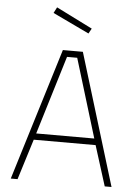

<svg xmlns="http://www.w3.org/2000/svg" viewBox="-61 -968 725 1014"><g transform="rotate(5 302.0 -461.0)"><path d="M35 0 250 -700H356L569 -2H533L466 -215H138L71 0ZM275 -666 148 -249H456L329 -666ZM200 -922 392 -826 377 -799 184 -891Z"/></g></svg>

Font: TypoPRO Titillium Text
Style: 1 wt
Weight: 100
Designer: Accademia di Belle Arti di Urbino and others
Foundry: Accademia di Belle Arti di Urbino and others.
Version: Version 25.000